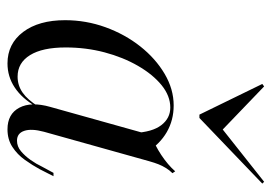

<svg xmlns="http://www.w3.org/2000/svg" viewBox="-125 -579 715 505"><g transform="rotate(90 232.5 -326.5)"><path d="M146.8 11.3Q95.2 11.3 64.1 -29.8Q33.1 -71 33.1 -140.3Q33.1 -195.2 51.6 -246.4Q70.2 -297.6 102 -337.9Q133.9 -378.2 174.2 -402Q214.5 -425.8 257.3 -425.8Q296 -425.8 327.4 -407.7Q358.9 -389.5 379 -356.5L329.8 -321.8Q327.4 -369.4 309.3 -393.1Q291.1 -416.9 262.9 -416.9Q232.3 -416.9 204 -394Q175.8 -371 153.2 -331.9Q130.6 -292.7 117.7 -244Q104.8 -195.2 104.8 -141.9Q104.8 -80.6 125 -48Q145.2 -15.3 181.5 -15.3Q204.8 -15.3 223.8 -28.6Q242.7 -41.9 259.7 -69.4V-62.9Q238.7 -26.6 210.1 -7.7Q181.5 11.3 146.8 11.3ZM320.2 11.3Q279.8 11.3 263.3 -19.8Q246.8 -50.8 261.3 -101.6L335.5 -366.9Q361.3 -375.8 387.5 -393.1Q413.7 -410.5 430.6 -429.8L435.5 -422.6Q427.4 -414.5 421.8 -405.2Q416.1 -396 412.1 -385.9Q408.1 -375.8 404 -361.3L326.6 -84.7Q317.7 -51.6 324.2 -32.7Q330.6 -13.7 350 -13.7Q365.3 -13.7 377.8 -24.2Q390.3 -34.7 400.8 -49.6Q411.3 -64.5 418.5 -79.8L434.7 -109.7H443.5L425 -73.4Q414.5 -54 400.4 -34.3Q386.3 -14.5 366.5 -1.6Q346.8 11.3 320.2 11.3ZM458.1 -663.7 462.9 -658.9 290.3 -493.5H281.5L200.8 -658.9L207.3 -663.7L331.5 -544.4L310.5 -546.8Z"/></g></svg>

Font: Playfair 144pt Light
Style: Italic
Weight: 300
Italic angle: -15.6°
Designer: Claus Eggers Sørensen
Foundry: Claus Eggers Sørensen
Version: Version 2.001;gftools[0.9.30]